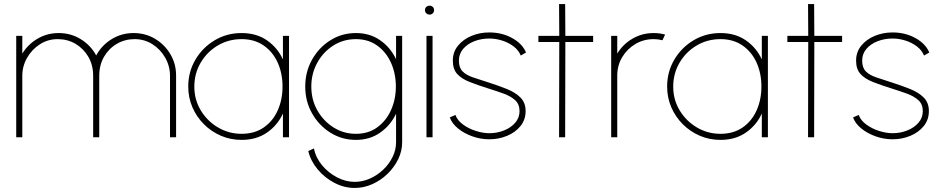

<svg xmlns="http://www.w3.org/2000/svg" viewBox="-20 -677 4628 947"><path d="M60 0V-500H90V-412.5Q118 -458.5 165.2 -486.2Q212.5 -514 269.5 -514Q329.5 -514 378.8 -483.5Q428 -453 454.5 -403.5Q481 -453 530 -483.5Q579 -514 639 -514Q697 -514 744.5 -485.8Q792 -457.5 820.2 -410Q848.5 -362.5 848.5 -304.5V0H818.5V-302.5Q818.5 -351 795 -392.2Q771.5 -433.5 732 -458.8Q692.5 -484 644 -484Q596 -484 556.2 -460.8Q516.5 -437.5 493 -396.8Q469.5 -356 469.5 -302.5V0H439.5V-302.5Q439.5 -356 415.8 -396.8Q392 -437.5 352.5 -460.8Q313 -484 264.5 -484Q216.5 -484 177 -458.8Q137.5 -433.5 113.8 -392.2Q90 -351 90 -302.5V0Z M1375.5 -500H1405.5V0H1375.5V-117Q1348.5 -58.5 1296.5 -22.8Q1244.5 13 1171.5 13Q1117 13 1069.5 -7.5Q1022 -28 985.8 -64.2Q949.5 -100.5 929 -148Q908.5 -195.5 908.5 -250Q908.5 -323 944 -383Q979.5 -443 1039.2 -478.5Q1099 -514 1171.5 -514Q1244.5 -514 1296.5 -478.2Q1348.5 -442.5 1375.5 -384ZM1171.5 -17Q1236 -17 1281.2 -48.5Q1326.5 -80 1350 -133Q1373.5 -186 1373.5 -250Q1373.5 -315.5 1349.5 -368.5Q1325.5 -421.5 1280.2 -452.8Q1235 -484 1171.5 -484Q1107 -484 1054 -452.5Q1001 -421 969.8 -367.8Q938.5 -314.5 938.5 -250Q938.5 -184.5 970.8 -131.8Q1003 -79 1056 -48Q1109 -17 1171.5 -17Z M1933.5 -500H1963.5V25Q1963.5 68.5 1943.8 108.8Q1924 149 1890.8 181Q1857.5 213 1815.8 231.5Q1774 250 1729.5 250Q1677.5 250 1629.2 224.8Q1581 199.5 1546.5 158Q1512 116.5 1500.5 68L1528.5 55Q1537 100 1568 137.5Q1599 175 1642 197.5Q1685 220 1729.5 220Q1768 220 1804.5 203.8Q1841 187.5 1870 160Q1899 132.5 1916.2 97.5Q1933.5 62.5 1933.5 25V-116Q1906 -58.5 1855 -22.8Q1804 13 1735.5 13Q1666.5 13 1609.8 -22.5Q1553 -58 1519.2 -117.8Q1485.5 -177.5 1485.5 -250Q1485.5 -323 1519.2 -383Q1553 -443 1609.8 -478.5Q1666.5 -514 1735.5 -514Q1804 -514 1855 -478.5Q1906 -443 1933.5 -385ZM1735.5 -17Q1797.5 -17 1841.5 -49.5Q1885.5 -82 1909 -135Q1932.5 -188 1932.5 -250Q1932.5 -313.5 1908.8 -366.8Q1885 -420 1840.8 -452Q1796.5 -484 1735.5 -484Q1674 -484 1624.2 -452.5Q1574.5 -421 1545 -367.8Q1515.5 -314.5 1515.5 -250Q1515.5 -185 1545.5 -132.2Q1575.5 -79.5 1625.5 -48.2Q1675.5 -17 1735.5 -17Z M2083.5 -500H2113.5V0H2083.5ZM2099 -605Q2089.5 -605 2082.8 -611.2Q2076 -617.5 2076 -627Q2076 -637 2082.8 -643Q2089.5 -649 2099 -649Q2108 -649 2114.5 -643Q2121 -637 2121 -627Q2121 -617.5 2114.5 -611.2Q2108 -605 2099 -605Z M2393.5 10Q2350.5 10 2309.8 -4.5Q2269 -19 2239 -43.5Q2209 -68 2198.5 -98L2226.5 -110Q2236 -83 2263.8 -62.8Q2291.5 -42.5 2326.8 -31.2Q2362 -20 2393.5 -20Q2432.5 -20 2466.5 -33.8Q2500.5 -47.5 2521.5 -72Q2542.5 -96.5 2542.5 -129Q2542.5 -163 2520.8 -182.8Q2499 -202.5 2464.8 -215Q2430.5 -227.5 2393.5 -239Q2336 -257 2295.8 -273Q2255.5 -289 2234.5 -312.8Q2213.5 -336.5 2213.5 -378Q2213.5 -420.5 2239 -451.8Q2264.5 -483 2305.5 -500Q2346.5 -517 2393.5 -517Q2456 -517 2506.2 -489.2Q2556.5 -461.5 2574.5 -418L2548.5 -403Q2538 -429.5 2513.2 -448.2Q2488.5 -467 2456.8 -477Q2425 -487 2393.5 -487Q2354 -487 2319.8 -473.8Q2285.5 -460.5 2264.5 -436Q2243.5 -411.5 2243.5 -378Q2243.5 -343.5 2261.2 -325.2Q2279 -307 2312.5 -295.5Q2346 -284 2393.5 -269Q2440.5 -254 2481.2 -237.5Q2522 -221 2547.2 -195.8Q2572.5 -170.5 2572.5 -129Q2572.5 -86.5 2547.2 -55.2Q2522 -24 2481 -7Q2440 10 2393.5 10Z M2905.5 -470H2768.5L2767.5 0H2737.5L2738.5 -470H2635.5V-500H2738.5L2737.5 -657H2767.5L2768.5 -500H2905.5Z M2994.5 0V-500H3024.5V-412.5Q3052 -458.5 3099.5 -486.2Q3147 -514 3204 -514Q3233.5 -514 3260.5 -506.5L3247.5 -478.5Q3225.5 -484 3204 -484Q3154.5 -484 3113.8 -459.8Q3073 -435.5 3048.8 -395Q3024.5 -354.5 3024.5 -304.5V0Z M3737.5 -500H3767.5V0H3737.5V-117Q3710.5 -58.5 3658.5 -22.8Q3606.5 13 3533.5 13Q3479 13 3431.5 -7.5Q3384 -28 3347.8 -64.2Q3311.5 -100.5 3291 -148Q3270.5 -195.5 3270.5 -250Q3270.5 -323 3306 -383Q3341.5 -443 3401.2 -478.5Q3461 -514 3533.5 -514Q3606.5 -514 3658.5 -478.2Q3710.5 -442.5 3737.5 -384ZM3533.5 -17Q3598 -17 3643.2 -48.5Q3688.5 -80 3712 -133Q3735.5 -186 3735.5 -250Q3735.5 -315.5 3711.5 -368.5Q3687.5 -421.5 3642.2 -452.8Q3597 -484 3533.5 -484Q3469 -484 3416 -452.5Q3363 -421 3331.8 -367.8Q3300.5 -314.5 3300.5 -250Q3300.5 -184.5 3332.8 -131.8Q3365 -79 3418 -48Q3471 -17 3533.5 -17Z M4133.5 -470H3996.5L3995.5 0H3965.5L3966.5 -470H3863.5V-500H3966.5L3965.5 -657H3995.5L3996.5 -500H4133.5Z M4382.5 10Q4339.5 10 4298.8 -4.5Q4258 -19 4228 -43.5Q4198 -68 4187.5 -98L4215.5 -110Q4225 -83 4252.8 -62.8Q4280.5 -42.5 4315.8 -31.2Q4351 -20 4382.5 -20Q4421.5 -20 4455.5 -33.8Q4489.5 -47.5 4510.5 -72Q4531.5 -96.5 4531.5 -129Q4531.5 -163 4509.8 -182.8Q4488 -202.5 4453.8 -215Q4419.5 -227.5 4382.5 -239Q4325 -257 4284.8 -273Q4244.5 -289 4223.5 -312.8Q4202.5 -336.5 4202.5 -378Q4202.5 -420.5 4228 -451.8Q4253.5 -483 4294.5 -500Q4335.5 -517 4382.5 -517Q4445 -517 4495.2 -489.2Q4545.5 -461.5 4563.5 -418L4537.5 -403Q4527 -429.5 4502.2 -448.2Q4477.5 -467 4445.8 -477Q4414 -487 4382.5 -487Q4343 -487 4308.8 -473.8Q4274.5 -460.5 4253.5 -436Q4232.5 -411.5 4232.5 -378Q4232.5 -343.5 4250.2 -325.2Q4268 -307 4301.5 -295.5Q4335 -284 4382.5 -269Q4429.5 -254 4470.2 -237.5Q4511 -221 4536.2 -195.8Q4561.5 -170.5 4561.5 -129Q4561.5 -86.5 4536.2 -55.2Q4511 -24 4470 -7Q4429 10 4382.5 10Z"/></svg>

Font: Urbanist Thin
Style: Regular
Weight: 100
Designer: Corey Hu
Foundry: Corey Hu
Version: Version 1.330; ttfautohint (v1.8.4.7-5d5b)